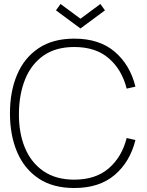

<svg xmlns="http://www.w3.org/2000/svg" viewBox="-20 -929 740 964"><path d="M384 -786 261 -877 284 -909 384 -835 484 -909 507 -877ZM353 15Q245.5 15 173.8 -33Q102 -81 66 -165.5Q30 -250 30 -360Q30 -470 66 -554.5Q102 -639 173.8 -687Q245.5 -735 353 -735Q479 -735 556 -669.2Q633 -603.5 660 -494L616 -484Q592 -579.5 526.2 -636.2Q460.5 -693 353 -693Q260.5 -693 199.2 -650.5Q138 -608 107 -532.8Q76 -457.5 75 -360Q74 -262.5 105 -187.5Q136 -112.5 198.2 -69.8Q260.5 -27 353 -27Q460.5 -27 526.2 -84Q592 -141 616 -236L660 -226Q633 -116.5 556 -50.8Q479 15 353 15Z"/></svg>

Font: Manrope ExtraLight ExtraLight
Style: Regular
Weight: 250
Version: Version 4.501